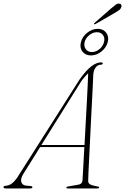

<svg xmlns="http://www.w3.org/2000/svg" viewBox="-56 -1059 704 1079"><path d="M76 -83Q57.5 -53.5 63.8 -35.8Q70 -18 89.5 -16L116 -13.5Q126 -13 126 -6.5Q126 0 114.5 0H-23Q-36.5 0 -36.5 -7.5Q-36.5 -13.5 -23 -15Q-4 -16 14 -30.5Q32 -45 53.5 -81L392 -613.5Q429 -665 458 -686.8Q487 -708.5 511.5 -708.5Q522 -708.5 521.5 -702.5Q521.5 -696 511 -695.5Q493.5 -695 481.8 -680.2Q470 -665.5 468 -638Q468 -627 466.2 -592.5Q464.5 -558 462 -508.5Q459.5 -459 456.5 -401.8Q453.5 -344.5 450.8 -286.8Q448 -229 445.5 -178.2Q443 -127.5 441.2 -91.2Q439.5 -55 439.5 -41.5Q439.5 -29.5 450.8 -22.8Q462 -16 492.5 -11Q501 -10.5 501 -5.5Q501 0 491.5 0H324.5Q317 0 317 -5Q317 -9.5 323.5 -10.5L383.5 -21Q406 -25 407.5 -44Q408.5 -61 411.5 -112.8Q414.5 -164.5 418 -232.5H169.5ZM402 -604.5 176.5 -244H419Q422 -302.5 425.5 -364.8Q429 -427 432 -484Q435 -541 437 -584.2Q439 -627.5 439.5 -647.5Q433.5 -641.5 423.8 -631Q414 -620.5 402 -604.5ZM566.5 -1010Q583.5 -1025 594 -1032.5Q604.5 -1040 615 -1038.5Q623 -1037.5 625.8 -1031.5Q628.5 -1025.5 625.5 -1018.5Q622 -1008 612 -1001Q602 -994 586.5 -985L480.5 -924Q475 -921 472.5 -923.5Q470.5 -926.5 477 -931.5ZM455 -747.5Q424 -747.5 407.2 -769.5Q390.5 -791.5 399 -822.5Q406.5 -853 434.2 -875Q462 -897 493.5 -897Q524 -897 540.8 -875Q557.5 -853 549.5 -822.5Q541.5 -791.5 514 -769.5Q486.5 -747.5 455 -747.5ZM488.5 -878Q466 -878 445.8 -861.8Q425.5 -845.5 419.5 -822.5Q414 -799.5 426 -783Q438 -766.5 460.5 -766.5Q483 -766.5 503 -783Q523 -799.5 528.5 -822.5Q534.5 -845.5 523 -861.8Q511.5 -878 488.5 -878Z"/></svg>

Font: Fraunces 72pt Thin
Style: Italic
Weight: 100
Italic angle: -16°
Version: Version 1.000;[b76b70a41]